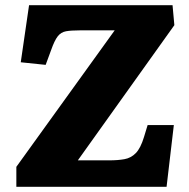

<svg xmlns="http://www.w3.org/2000/svg" viewBox="-20 -720 730 740"><path d="M652 -623 280 -102H402Q434 -102 459.5 -106.5Q485 -111 503.5 -130Q522 -149 535 -192L549 -238H650L622 0H43V-77L422 -603H288Q254 -603 234.5 -599.5Q215 -596 202.5 -580Q190 -564 177 -527L156 -470L60 -480L92 -700H645Z"/></svg>

Font: Literata 12pt ExtraBold
Style: Italic
Weight: 800
Italic angle: -2°
Designer: Latin by Veronika Burian and Jose Scaglione. Greek by Irene Vlachou. Cyrillic by Vera Evstafieva
Foundry: TypeTogether
Version: Version 3.002